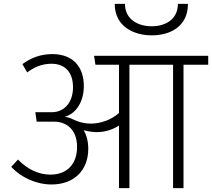

<svg xmlns="http://www.w3.org/2000/svg" viewBox="-20 -974 1098 994"><path d="M766 -791C860 -791 953 -836 953 -954H901C901 -872 834 -838 766 -838C696 -838 627 -872 627 -954H574C574 -837 672 -791 766 -791ZM1058 -685H467L474 -639H596V-389C557 -354 502 -334 449 -334C417 -334 386 -342 356 -357C342 -364 328 -368 315 -369C376 -387 414 -449 414 -529C414 -626 359 -694 251 -694C188 -694 138 -673 96 -642L121 -599C153 -624 195 -644 246 -644C318 -644 358 -599 358 -522C358 -446 315 -393 247 -393H163L170 -344H262C319 -344 379 -308 379 -213C379 -128 330 -70 241 -70C181 -70 124 -96 73 -148L38 -110C90 -55 167 -19 247 -19C368 -19 437 -97 437 -203C437 -242 428 -275 413 -300C435 -294 458 -290 481 -290C525 -290 563 -303 596 -324V0H650V-639H876V0H930V-639H1058Z"/></svg>

Font: FiraGO Light
Style: Regular
Weight: 300
Designer: bBox Type
Foundry: bBox Type GmbH
Version: Version 1.001;PS 001.001;hotconv 1.0.88;makeotf.lib2.5.64775